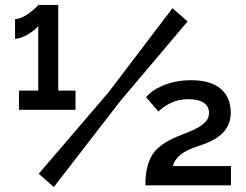

<svg xmlns="http://www.w3.org/2000/svg" viewBox="-20 -751 996 778"><path d="M216 -731H135Q135 -730 126 -721Q117 -713 104 -702Q68 -674 41 -674V-594Q64 -594 95 -613Q124 -631 135 -645V-384H57V-306H286V-384H216ZM467 -341 740 -664 679 -718 419 -376 137 -47 198 7ZM916 -78H681Q685 -102 711 -123.5Q737 -145 786 -160Q843 -178 870 -201Q915 -237 915 -293Q915 -357 874 -391.5Q833 -426 755 -426Q688 -426 635 -402Q595 -385 572 -357L622 -299Q643 -320 673.5 -334.5Q704 -349 743 -349Q784 -349 805.5 -334.5Q827 -320 827 -294Q827 -275 816 -261Q793 -235 744 -216L699 -198Q625 -167 598 -125Q569 -80 569 0H916Z"/></svg>

Font: RT Raleway Bold
Style: Regular
Weight: 400
Designer: Matt McInerney, Pablo Impallari, Rodrigo Fuenzalida — Edited by Milan Moffatt in April 2016
Foundry: Matt McInerney, Pablo Impallari, Rodrigo Fuenzalida — Edited by Milan Moffatt in April 2016
Version: Version 3.001